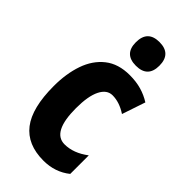

<svg xmlns="http://www.w3.org/2000/svg" viewBox="-243 -829 900 900"><g transform="rotate(45 207.5 -379.0)"><path d="M247 10Q140 10 87 -58.5Q34 -127 34 -272Q34 -354 56.5 -419Q79 -484 127 -522Q175 -560 250 -560Q293 -560 327.5 -550Q362 -540 392 -521L353 -405Q306 -436 260 -436Q223 -436 202 -394Q181 -352 181 -272Q181 -114 263 -114Q322 -114 380 -158V-35Q324 10 247 10ZM239 -768Q317 -768 317 -689Q317 -611 239 -611Q161 -611 161 -689Q161 -768 239 -768Z"/></g></svg>

Font: Noto Sans Lao Looped ExtraCondensed ExtraBold
Style: Regular
Weight: 800
Width: 2
Designer: Mark Frömberg, Ben Mitchell
Foundry: The Fontpad Ltd
Version: Version 1.002; ttfautohint (v1.8.4.7-5d5b)